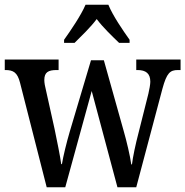

<svg xmlns="http://www.w3.org/2000/svg" viewBox="-20 -786 778 806"><path d="M249 -619V-606H293C322 -635 360 -671 386 -706C412 -671 451 -634 480 -606H524V-619C497 -657 453 -721 435 -766H339C320 -721 276 -657 249 -619ZM64 -439 176 0H254L365 -404L473 0H552L662 -414C680 -480 694 -492 727 -492H738V-536H552V-492H557C593 -492 611 -477 611 -443C611 -432 607 -410 603 -393L563 -234C548 -177 538 -128 534 -96H531C527 -128 511 -196 499 -237L416 -533H362L273 -234C260 -190 245 -129 240 -97H237C233 -128 219 -197 209 -245L173 -407C169 -422 166 -439 166 -450C166 -483 183 -492 218 -492H226V-536H0V-492H2C36 -492 53 -482 64 -439Z"/></svg>

Font: Noto Serif Condensed Medium
Style: Regular
Weight: 500
Width: 3
Designer: Monotype Design Team
Foundry: Monotype Imaging Inc.
Version: Version 2.015